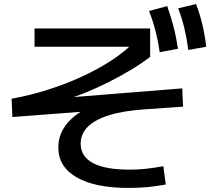

<svg xmlns="http://www.w3.org/2000/svg" viewBox="-20 -875 1040 945"><path d="M613 50Q448 50 357.5 -2Q267 -54 267 -149Q267 -219 316 -274Q365 -329 458 -365L460 -331L41 -299L37 -389Q130 -406 219 -434.5Q308 -463 387.5 -500Q467 -537 531.5 -579.5Q596 -622 640 -668L671 -645H150V-735H719V-595Q676 -562 622.5 -530Q569 -498 510 -468.5Q451 -439 390.5 -415Q330 -391 273 -374L251 -390L877 -440L881 -350L693 -337Q588 -330 517.5 -308Q447 -286 412 -251Q377 -216 377 -168Q377 -105 437.5 -72.5Q498 -40 618 -40Q659 -40 696.5 -44Q734 -48 784 -57L796 33Q748 42 704.5 46Q661 50 613 50ZM766 -618Q758 -674 745.5 -722.5Q733 -771 714 -821L803 -845Q821 -794 834 -744Q847 -694 856 -635ZM907 -629Q899 -687 887.5 -735.5Q876 -784 857 -834L945 -855Q964 -805 976 -754.5Q988 -704 995 -645Z"/></svg>

Font: M PLUS 1 Medium
Style: Regular
Weight: 500
Designer: Coji Morishita
Foundry: UNDERFOREST DESIGN
Version: Version 1.001